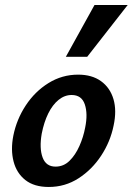

<svg xmlns="http://www.w3.org/2000/svg" viewBox="-20 -731 528 764"><path d="M174 13Q116 13 81 -14.5Q46 -42 34 -88.5Q22 -135 33 -191Q46 -256 82.5 -311.5Q119 -367 173 -400.5Q227 -434 291 -434Q346 -434 382 -408Q418 -382 431.5 -336.5Q445 -291 432 -231Q419 -167 382.5 -111.5Q346 -56 292.5 -21.5Q239 13 174 13ZM201 -68Q233 -68 256.5 -91Q280 -114 296 -150Q312 -186 319 -224Q330 -278 317.5 -315.5Q305 -353 265 -353Q237 -353 213 -333.5Q189 -314 172 -279.5Q155 -245 146 -199Q136 -141 149.5 -104.5Q163 -68 201 -68ZM242 -505 356 -711H488L327 -505Z"/></svg>

Font: Ysabeau Office
Style: Bold Italic
Weight: 700
Italic angle: -12°
Designer: Christian Thalmann (Catharsis Fonts)
Version: Version 2.001;gftools[0.9.30]; featfreeze: tnum,lnum,ss02